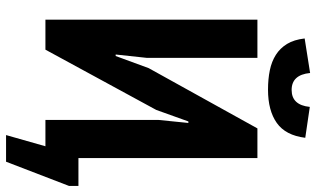

<svg xmlns="http://www.w3.org/2000/svg" viewBox="-225 -689 1044 634"><g transform="rotate(90 297.0 -372.0)"><path d="M376 -373 386 -472H381L343 -366L144 0H45V-700H171V-334L160 -232H165L205 -341L404 -700H502V-109H594V-78L514 130H426L463 0H376ZM221 -874Q227 -813 277 -813Q327 -813 333 -873L435 -858Q427 -793 386 -764Q345 -735 276 -735Q241 -735 212 -741Q183 -747 161 -761Q139 -775 125 -798Q111 -821 107 -856Z"/></g></svg>

Font: PT Sans Narrow
Style: Bold
Weight: 700
Width: 3
Designer: A.Korolkova, O.Umpeleva, V.Yefimov
Foundry: ParaType Ltd
Version: Version 2.003W OFL